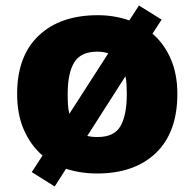

<svg xmlns="http://www.w3.org/2000/svg" viewBox="-20 -618 705 695"><path d="M622 -278Q622 -139 544.5 -64.5Q467 10 331 10Q272 10 219 -7L178 57L95 5L134 -55Q91 -92 66.5 -148Q42 -204 42 -278Q42 -415 120 -489Q198 -563 334 -563Q365 -563 394 -558Q423 -553 448 -544L483 -598L565 -547L532 -496Q574 -460 598 -405Q622 -350 622 -278ZM225 -278Q225 -257 226 -239.5Q227 -222 231 -206L372 -425Q354 -431 332 -431Q273 -431 249 -392.5Q225 -354 225 -278ZM439 -278Q439 -296 438 -312.5Q437 -329 434 -342L296 -126Q311 -122 333 -122Q394 -122 416.5 -162Q439 -202 439 -278Z"/></svg>

Font: Noto Sans Gujarati UI Black
Style: Regular
Weight: 900
Designer: Jelle Bosma - Monotype Design Team, Universal Thirst
Foundry: Monotype Imaging Inc.
Version: Version 2.106; ttfautohint (v1.8.4.7-5d5b)